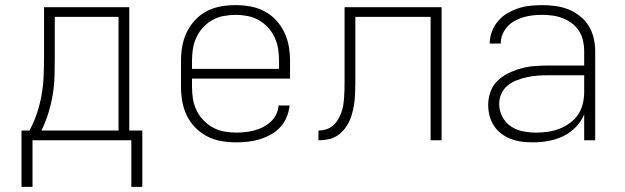

<svg xmlns="http://www.w3.org/2000/svg" viewBox="-20 -548 2440 750"><path d="M107 182H64V-38H95Q113 -71 124.5 -106Q136 -141 142.5 -177.5Q149 -214 150.5 -251Q152 -288 152 -325V-520H485V-38H536V182H493V0H107ZM443 -38V-482H194V-325Q194 -288 193 -251.5Q192 -215 186 -178.5Q180 -142 169 -106.5Q158 -71 142 -38Z M902 8Q873 8 844 3Q815 -2 789 -15.5Q763 -29 742.5 -50Q722 -71 709.5 -97Q697 -123 692 -152Q687 -181 687 -210V-310Q687 -339 692 -367.5Q697 -396 709.5 -422Q722 -448 742 -469.5Q762 -491 788 -504.5Q814 -518 842.5 -523Q871 -528 900 -528Q929 -528 957.5 -523Q986 -518 1012 -504.5Q1038 -491 1058 -469.5Q1078 -448 1090.5 -422Q1103 -396 1108 -367.5Q1113 -339 1113 -310V-241H730V-210Q730 -186 733.5 -163Q737 -140 747 -118.5Q757 -97 773.5 -79.5Q790 -62 810.5 -50.5Q831 -39 854.5 -34.5Q878 -30 902 -30Q920 -30 938 -32Q956 -34 973.5 -38.5Q991 -43 1007.5 -51.5Q1024 -60 1037.5 -72.5Q1051 -85 1059 -101.5Q1067 -118 1068 -136H1111Q1109 -113 1100 -91Q1091 -69 1075 -51.5Q1059 -34 1038 -22.5Q1017 -11 994.5 -4Q972 3 948.5 5.5Q925 8 902 8ZM730 -279H1070V-310Q1070 -333 1066.5 -356.5Q1063 -380 1053 -401.5Q1043 -423 1027 -440.5Q1011 -458 990.5 -469.5Q970 -481 946.5 -485.5Q923 -490 900 -490Q877 -490 853.5 -485.5Q830 -481 809.5 -469.5Q789 -458 773 -440.5Q757 -423 747 -401.5Q737 -380 733.5 -356.5Q730 -333 730 -310Z M1224 0V-38Q1239 -38 1253.5 -42.5Q1268 -47 1279.5 -56.5Q1291 -66 1299 -79Q1307 -92 1312.5 -106Q1318 -120 1320.5 -135Q1323 -150 1324 -165Q1325 -180 1325.5 -195Q1326 -210 1326 -225Q1326 -239 1326 -253Q1326 -267 1326 -281V-520H1705V0H1662V-482H1368V-281Q1368 -277 1368 -273.5Q1368 -270 1368 -267Q1368 -245 1368 -223.5Q1368 -202 1367 -180Q1366 -158 1362.5 -136.5Q1359 -115 1352.5 -94.5Q1346 -74 1334 -55.5Q1322 -37 1305 -23.5Q1288 -10 1266.5 -5Q1245 0 1224 0Z M2063 8Q2041 8 2019.5 5.5Q1998 3 1977.5 -4.5Q1957 -12 1939.5 -25Q1922 -38 1910 -56Q1898 -74 1892.5 -95Q1887 -116 1887 -138Q1887 -164 1896 -189.5Q1905 -215 1924 -233Q1943 -251 1967 -262.5Q1991 -274 2016.5 -281Q2042 -288 2068 -290Q2094 -292 2120 -292H2262V-348Q2262 -369 2257.5 -389Q2253 -409 2242 -426.5Q2231 -444 2214.5 -456.5Q2198 -469 2179 -476.5Q2160 -484 2139.5 -487Q2119 -490 2098 -490Q2080 -490 2061.5 -488Q2043 -486 2025.5 -481Q2008 -476 1991.5 -467Q1975 -458 1962.5 -444.5Q1950 -431 1943 -414Q1936 -397 1936 -378H1893Q1893 -402 1901.5 -424.5Q1910 -447 1925.5 -465.5Q1941 -484 1961.5 -496Q1982 -508 2004.5 -515.5Q2027 -523 2051 -525.5Q2075 -528 2098 -528Q2124 -528 2150 -524.5Q2176 -521 2200 -511.5Q2224 -502 2245 -485.5Q2266 -469 2279.5 -447Q2293 -425 2299 -399.5Q2305 -374 2305 -348V0H2262V-101Q2250 -73 2228.5 -51Q2207 -29 2180 -16Q2153 -3 2123 2.5Q2093 8 2063 8ZM2075 -30Q2098 -30 2121.5 -33.5Q2145 -37 2166.5 -45.5Q2188 -54 2207 -68Q2226 -82 2238.5 -101Q2251 -120 2256.5 -143Q2262 -166 2262 -189V-254H2120Q2100 -254 2079.5 -252.5Q2059 -251 2038.5 -246.5Q2018 -242 1998.5 -234.5Q1979 -227 1963 -214Q1947 -201 1938.5 -182Q1930 -163 1930 -142Q1930 -116 1942 -92.5Q1954 -69 1975.5 -54.5Q1997 -40 2023 -35Q2049 -30 2075 -30Z"/></svg>

Font: Zed Sans Extralight Extended
Style: Regular
Weight: 200
Width: 7
Designer: Belleve Invis
Foundry: Belleve Invis
Version: Version 1.0.0; ttfautohint (v1.8.4)